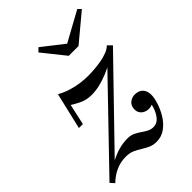

<svg xmlns="http://www.w3.org/2000/svg" viewBox="-227 -784 890 890"><g transform="rotate(-45 218.0 -339.0)"><path d="M-22.5 -10 399.5 -448 439.5 -449.5 15 -11.5ZM-4.5 10 -22.5 -10Q26.5 -44 61.2 -62.8Q96 -81.5 124.5 -89.2Q153 -97 182.5 -97Q202.5 -97 218 -89.8Q233.5 -82.5 247.2 -72.8Q261 -63 274.8 -55.8Q288.5 -48.5 305 -48.5Q328 -48.5 343.8 -67.2Q359.5 -86 367.8 -112Q376 -138 376 -160H402.5Q401.5 -150.5 393.2 -142Q385 -133.5 373.2 -128.2Q361.5 -123 349.5 -123Q337.5 -123 326.2 -128Q315 -133 307.5 -143.2Q300 -153.5 300 -168.5Q300 -192 315.2 -204.5Q330.5 -217 349 -217Q364.5 -217 376.8 -211.2Q389 -205.5 396.2 -193Q403.5 -180.5 403.5 -160Q403.5 -141.5 394.5 -113Q385.5 -84.5 368.5 -56.2Q351.5 -28 325.8 -9Q300 10 267 10Q244 10 226.8 2Q209.5 -6 193.5 -16.2Q177.5 -26.5 159.5 -34.5Q141.5 -42.5 116.5 -42.5Q80.5 -42.5 50 -28.2Q19.5 -14 -4.5 10ZM57 -290 99 -469.5Q126 -454.5 154 -446Q182 -437.5 208.8 -434Q235.5 -430.5 258.5 -430.5Q276.5 -430.5 299 -432.2Q321.5 -434 344.8 -438Q368 -442 387.8 -449.8Q407.5 -457.5 419.5 -469.5L439.5 -449.5Q405.5 -427 374.8 -409.5Q344 -392 315.8 -380.5Q287.5 -369 261 -362.8Q234.5 -356.5 208 -356.5Q175 -356.5 150 -368.2Q125 -380 105.5 -392.5L83 -290ZM260.5 -560 172 -670.5 189.5 -687.5 295 -605 441.5 -685.5 457 -670.5 324.5 -560Z"/></g></svg>

Font: Bodoni Moda 9pt
Style: Italic
Weight: 400
Italic angle: -13°
Designer: Owen Earl
Foundry: indestructible type
Version: Version 2.005